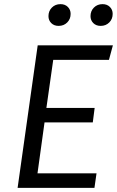

<svg xmlns="http://www.w3.org/2000/svg" viewBox="-20 -907 565 927"><path d="M506 -618H237L204 -386H437L428 -316H195L161 -70H446L436 0H65L162 -688H525ZM214 -829Q214 -854 230.5 -870.5Q247 -887 272 -887Q294 -887 307.5 -873.5Q321 -860 321 -840Q321 -815 304.5 -798.5Q288 -782 263 -782Q241 -782 227.5 -795.5Q214 -809 214 -829ZM417 -829Q417 -854 433.5 -870.5Q450 -887 475 -887Q497 -887 510.5 -873.5Q524 -860 524 -840Q524 -815 507.5 -798.5Q491 -782 466 -782Q444 -782 430.5 -795.5Q417 -809 417 -829Z"/></svg>

Font: FiraGO Book
Style: Italic
Weight: 350
Italic angle: -8°
Designer: bBox Type GmbH
Foundry: bBox Type GmbH
Version: Version 1.001